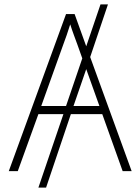

<svg xmlns="http://www.w3.org/2000/svg" viewBox="-20 -780 640 875"><path d="M20 0H61L155 -260H269L155 75H190L303 -260H446L539 0H580L391 -520L472 -760H438L373 -569L320 -716H281ZM268 -576C278 -602 290 -637 300 -669C310 -637 324 -601 333 -576L355 -514L281 -297H168ZM315 -297 373 -465 433 -297Z"/></svg>

Font: Noto Sans Mono ExtraLight
Style: Regular
Weight: 200
Designer: Monotype Design Team
Foundry: Monotype Imaging Inc.
Version: Version 2.014